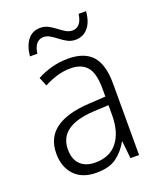

<svg xmlns="http://www.w3.org/2000/svg" viewBox="-136 -901 755 904"><g transform="rotate(-20 241.5 -449.0)"><path d="M246 -634Q329 -634 368 -590Q407 -546 407 -451V-93H364L355 -180H353Q329 -137 292.5 -110Q256 -83 191 -83Q120 -83 81.5 -124Q43 -165 43 -232Q43 -312 100.5 -353.5Q158 -395 268 -401L352 -406V-445Q352 -523 324.5 -555Q297 -587 242 -587Q209 -587 176 -577.5Q143 -568 109 -550L91 -594Q124 -612 164 -623Q204 -634 246 -634ZM274 -359Q101 -349 101 -232Q101 -182 128 -156Q155 -130 202 -130Q275 -130 313 -178Q351 -226 352 -310V-363ZM83 -705Q88 -756 111 -785.5Q134 -815 174 -815Q196 -815 214.5 -805Q233 -795 249 -782.5Q265 -770 281 -760.5Q297 -751 314 -751Q334 -751 348 -766Q362 -781 367 -815H404Q400 -762 375.5 -733.5Q351 -705 313 -705Q291 -705 273 -714.5Q255 -724 238.5 -737Q222 -750 206 -759.5Q190 -769 173 -769Q153 -769 139 -754Q125 -739 120 -705Z"/></g></svg>

Font: Noto Sans Telugu UI SemiCondensed Light
Style: Regular
Weight: 300
Width: 4
Designer: Jelle Bosma - Monotype Design Team
Foundry: Monotype Imaging Inc.
Version: Version 2.005; ttfautohint (v1.8.4.7-5d5b)